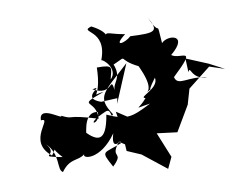

<svg xmlns="http://www.w3.org/2000/svg" viewBox="-43 -994 746 608"><g transform="rotate(5 330.5 -689.5)"><path d="M279 -667C208 -672 290 -726 248 -704C318 -687 297 -757 319 -707C310 -731 338 -748 308 -788C356 -826 312 -804 391 -789C361 -814 444 -738 421 -710C449 -740 414 -689 442 -758C459 -725 392 -690 418 -691C401 -653 378 -651 434 -675C383 -630 368 -616 299 -628C308 -537 275 -545 237 -567C251 -537 217 -630 271 -634C287 -593 225 -582 295 -637C313 -652 314 -614 320 -631C263 -682 285 -696 348 -796L330 -665L329 -683ZM546 -785C551 -809 554 -762 608 -773C548 -774 518 -735 502 -765C569 -874 518 -821 487 -834C538 -906 469 -897 455 -869C426 -952 454 -882 404 -944C442 -906 432 -899 353 -882C338 -858 300 -840 336 -887C271 -881 276 -897 272 -859C290 -868 280 -891 227 -902C186 -877 279 -900 268 -798C273 -802 324 -776 303 -740C301 -777 311 -789 256 -774C281 -672 238 -683 284 -699C198 -640 263 -677 276 -613C164 -617 203 -603 157 -612C165 -599 82 -641 94 -592C133 -607 53 -522 139 -484C164 -538 100 -527 173 -482C85 -476 165 -485 117 -518C166 -490 157 -440 178 -435C196 -482 223 -473 240 -497C234 -481 294 -483 326 -571C324 -517 347 -527 392 -614C356 -562 332 -581 353 -542C301 -503 289 -514 335 -466C367 -520 321 -487 346 -546C404 -526 360 -543 385 -621L328 -640L345 -602L373 -519L421 -512L509 -474L516 -513L463 -583L528 -592L553 -682L554 -733L610 -808L661 -805L608 -817L533 -827Z"/></g></svg>

Font: Hussar Lance
Style: ExBdObl
Weight: 700
Foundry: Cannot Into Space Fonts, PlusOne Fonts
Version: Version 2.270